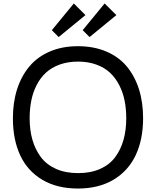

<svg xmlns="http://www.w3.org/2000/svg" viewBox="-20 -1089 909 1119"><path d="M715.8 -399.9Q715.8 -454.1 706.3 -502Q696.8 -549.8 675.3 -592Q653.8 -634.3 621.8 -664.6Q589.8 -694.8 542 -712.4Q494.1 -730 435.1 -730Q376 -730 328.4 -712.9Q280.8 -695.8 248.3 -666Q215.8 -636.2 194.1 -594.2Q172.4 -552.2 162.6 -503.9Q152.8 -455.6 152.8 -399.9Q152.8 -331.1 168.9 -274.4Q185.1 -217.8 218 -173.6Q251 -129.4 306.4 -104.7Q361.8 -80.1 435.1 -80.1Q508.8 -80.1 564 -104.7Q619.1 -129.4 651.6 -173.6Q684.1 -217.8 700 -274.4Q715.8 -331.1 715.8 -399.9ZM814 -399.9Q814 -276.4 770.8 -184.6Q727.5 -92.8 641.4 -41.5Q555.2 9.8 434.1 9.8Q312 9.8 225.8 -41.7Q139.6 -93.3 97.4 -184.6Q55.2 -275.9 55.2 -399.9Q55.2 -492.7 79.8 -569.3Q104.5 -646 151.4 -701.9Q198.2 -757.8 270.5 -788.8Q342.8 -819.8 434.1 -819.8Q525.9 -819.8 598.6 -789.1Q671.4 -758.3 718.3 -702.4Q765.1 -646.5 789.6 -569.8Q814 -493.2 814 -399.9ZM410.2 -1068.8 478 -1001 321.8 -873 282.2 -913.1ZM589.8 -1068.8 658.2 -1001 502 -873 461.9 -913.1Z"/></svg>

Font: Sinkin Sans 400 Regular
Style: Regular
Weight: 400
Designer: Keith Bates
Foundry: K-Type
Version: Sinkin Sans (version 1.0)  by Keith Bates   •   © 2014   www